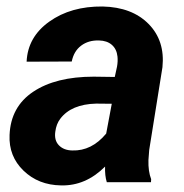

<svg xmlns="http://www.w3.org/2000/svg" viewBox="-20 -558 565 588"><path d="M307.1 0Q300.8 -20 301.8 -47.9Q242.2 11.7 167 9.8Q97.7 8.8 52 -35.4Q6.3 -79.6 9.3 -144.5Q12.7 -231 81.8 -277.1Q150.9 -323.2 267.1 -323.2L331.5 -322.3L338.4 -354Q341.3 -370.1 339.8 -384.8Q337.4 -407.7 322.5 -420.7Q307.6 -433.6 283.2 -434.1Q251 -435.1 228.5 -418.2Q206.1 -401.4 199.7 -369.6L61.5 -369.1Q64.9 -444.8 131.1 -491.9Q197.3 -539.1 294.4 -538.1Q384.3 -536.1 435.1 -484.6Q485.8 -433.1 477.5 -352.1L437 -99.1L434.6 -67.9Q433.6 -33.2 442.9 -9.3L442.4 0ZM201.2 -97.2Q260.7 -95.2 305.2 -148.9L322.3 -240.2L274.4 -240.7Q198.2 -238.8 164.6 -194.3Q152.3 -178.2 149.4 -154.8Q145.5 -128.4 160.4 -113Q175.3 -97.7 201.2 -97.2Z"/></svg>

Font: TypoPRO Roboto
Style: Bold Italic
Weight: 700
Italic angle: -12°
Designer: Google
Version: Version 2.136; 2016